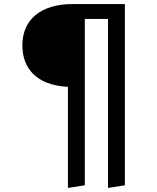

<svg xmlns="http://www.w3.org/2000/svg" viewBox="-20 -709 774 944"><path d="M336 -689C185 -689 90 -616 90 -486C90 -375 157 -290 314 -282V215L397 202V-616H511V215L594 202V-689Z"/></svg>

Font: Fira Math
Style: Regular
Weight: 400
Designer: Xiangdong Zeng
Foundry: Xiangdong Zeng
Version: Version 0.3.4